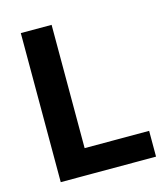

<svg xmlns="http://www.w3.org/2000/svg" viewBox="-99 -717 696 795"><g transform="rotate(-15 249.5 -319.5)"><path d="M195.5 0H63.5V-639H195.5ZM137.5 -110.5H472V0H137.5Z"/></g></svg>

Font: Anek Tamil Medium SemiBold
Style: Regular
Weight: 600
Version: Version 1.003